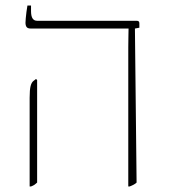

<svg xmlns="http://www.w3.org/2000/svg" viewBox="-20 -667 610 693"><path d="M443 6V-444Q443 -473 443 -496Q443 -519 443.5 -535.5Q444 -552 444 -563V-564H91Q80 -564 76 -569.5Q72 -575 72 -585Q72 -591 73 -601.5Q74 -612 75.5 -624Q77 -636 79 -647H92V-627Q92 -609 97.5 -600.5Q103 -592 114 -592H473Q478 -592 480.5 -590Q483 -588 483 -583V-567L467 -564L473 -8Q469 -4 462.5 -0.5Q456 3 448 6ZM87 6V-314Q87 -343 90.5 -356.5Q94 -370 101 -375L110 -382L114 -378V-8Q110 -4 105 -0.5Q100 3 92 6Z"/></svg>

Font: Noto Serif Hebrew Thin
Style: Regular
Weight: 250
Version: Version 2.003